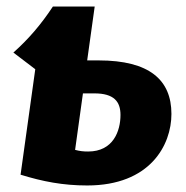

<svg xmlns="http://www.w3.org/2000/svg" viewBox="-20 -551 569 588"><path d="M282 -366H247L270 -531H142C105 -475 67 -431 21 -390L88 -339L43 -16C111 5 173 17 247 17C440 17 505 -107 505 -202C505 -306 438 -366 282 -366ZM250 -87C236 -87 225 -88 210 -92L234 -265H269C329 -265 349 -240 349 -199C349 -150 327 -87 250 -87Z"/></svg>

Font: Fira Sans
Style: Bold Italic
Weight: 700
Italic angle: -8°
Designer: bBox Type GmbH & Carrois Corporate GbR & Edenspiekermann AG
Foundry: bBox Type GmbH & Carrois Corporate GbR & Edenspiekermann AG
Version: Version 4.301;PS 004.301;hotconv 1.0.88;makeotf.lib2.5.64775